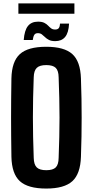

<svg xmlns="http://www.w3.org/2000/svg" viewBox="-20 -1079 535 1108"><path d="M246.9 9.1Q141.3 9.1 94.7 -33.4Q48 -75.9 45.9 -174.3Q44.9 -236.6 44.4 -292.2Q43.9 -347.7 43.9 -401Q43.9 -454.4 44.4 -509.7Q44.9 -565.1 45.9 -626.3Q48 -724.5 94.7 -766.8Q141.3 -809.1 246.9 -809.1Q350.9 -809.1 397.5 -766.8Q444.1 -724.5 447.1 -626.3Q449.3 -564.7 450.3 -509.4Q451.2 -454 451.2 -400.5Q451.2 -346.9 450.3 -291.6Q449.3 -236.3 447.1 -174.3Q444.1 -75.9 397.5 -33.4Q350.9 9.1 246.9 9.1ZM246.9 -96.8Q285.4 -96.8 301.7 -112.9Q317.9 -129 318.4 -167.9Q320.8 -229.6 322.1 -287Q323.5 -344.3 323.5 -400.2Q323.5 -456.2 322.1 -513.8Q320.8 -571.4 318.4 -632.7Q317.9 -671.3 301.7 -687.3Q285.4 -703.4 246.9 -703.4Q208.8 -703.4 192.2 -687.3Q175.6 -671.3 174.6 -632.7Q172.2 -571.9 171.1 -514.6Q169.9 -457.2 169.9 -401.3Q169.9 -345.3 171.1 -287.7Q172.2 -230.1 174.6 -167.9Q175.6 -129 192.2 -112.9Q208.8 -96.8 246.9 -96.8ZM326.4 -942.9H378.6Q375.9 -889.4 355.7 -865.5Q335.6 -841.6 299 -841.6Q276.3 -841.6 262.8 -848.5Q249.2 -855.4 239.9 -864.6Q230.5 -873.8 221.4 -880.7Q212.3 -887.6 198.4 -887.6Q184.1 -887.6 177.9 -877.9Q171.7 -868.2 169 -848H116.9Q121.1 -903.9 141.2 -928.9Q161.3 -954 199.5 -954Q222.4 -954 235.6 -947.2Q248.8 -940.5 257.4 -931.3Q266 -922.1 275 -915.4Q283.9 -908.6 298.4 -908.6Q313.7 -908.6 319.8 -917.6Q325.9 -926.7 326.4 -942.9ZM86.1 -1059.3H409.4V-999.9H86.1Z"/></svg>

Font: Big Shoulders Text SC Thin
Style: Regular
Weight: 100
Designer: Patric King
Foundry: XO Type Co
Version: Version 2.002